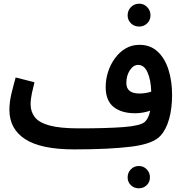

<svg xmlns="http://www.w3.org/2000/svg" viewBox="-20 -789 993 1041"><path d="M382 21Q202 21 116.5 -34.5Q31 -90 31 -193Q31 -236 42.5 -283.5Q54 -331 65 -369L167 -343Q160 -317 153 -284Q146 -251 146 -223Q146 -183 169 -153.5Q192 -124 249 -108.5Q306 -93 408 -93Q559 -93 650 -100Q741 -107 765 -128Q786 -147 794 -189Q775 -182 754 -178.5Q733 -175 713 -175Q638 -175 595.5 -209.5Q553 -244 553 -317Q553 -359 566 -399.5Q579 -440 603.5 -473.5Q628 -507 661.5 -526.5Q695 -546 736 -546Q795 -546 834.5 -509.5Q874 -473 893.5 -411Q913 -349 913 -275Q913 -201 897 -144Q881 -87 851 -54Q812 -9 692.5 6Q573 21 382 21ZM665 -339Q665 -282 736 -282Q769 -282 800 -292Q798 -356 780 -396.5Q762 -437 729 -437Q703 -437 684 -408Q665 -379 665 -339ZM735 -645Q708 -645 690 -662.5Q672 -680 672 -706Q672 -732 690 -750.5Q708 -769 735 -769Q760 -769 778 -750.5Q796 -732 796 -706Q796 -680 778 -662.5Q760 -645 735 -645ZM733 232Q707 232 689.5 215Q672 198 672 173Q672 147 689.5 129Q707 111 733 111Q758 111 775.5 129Q793 147 793 173Q793 198 775.5 215Q758 232 733 232Z"/></svg>

Font: Noto Sans Arabic UI SmCn SmBd
Style: Regular
Weight: 600
Width: 4
Designer: Monotype Design Team, Nadine Chahine and Nizar Qandah
Foundry: Monotype Imaging Inc.
Version: Version 2.010; ttfautohint (v1.8.4.7-5d5b)